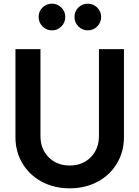

<svg xmlns="http://www.w3.org/2000/svg" viewBox="-20 -1012 758 1044"><path d="M64 -266V-745H200V-273Q200 -202 244.5 -157Q289 -112 359 -112Q429 -112 473.5 -157Q518 -202 518 -273V-745H654V-266Q654 -187 616 -123.5Q578 -60 511 -24Q444 12 359 12Q274 12 207 -24Q140 -60 102 -123.5Q64 -187 64 -266ZM190 -920Q190 -950 211 -971Q232 -992 263 -992Q292 -992 313.5 -971Q335 -950 335 -920Q335 -890 314 -868.5Q293 -847 263 -847Q232 -847 211 -868.5Q190 -890 190 -920ZM458 -992Q487 -992 508.5 -971Q530 -950 530 -920Q530 -890 509 -868.5Q488 -847 458 -847Q427 -847 406 -868.5Q385 -890 385 -920Q385 -950 406 -971Q427 -992 458 -992Z"/></svg>

Font: Evergrow Sans
Style: Bold
Weight: 700
Foundry: 10Web
Version: Version 1.000